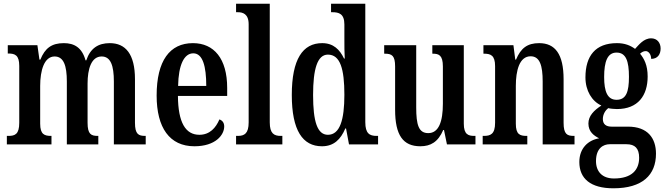

<svg xmlns="http://www.w3.org/2000/svg" viewBox="-20 -780 3591 1037"><path d="M17 0H258V-46H256C220 -46 197 -54 197 -112V-316C197 -400 219 -475 275 -475C324 -475 341 -425 341 -340V0H511V-46H508C472 -46 453 -55 453 -117V-329C453 -407 473 -475 529 -475C578 -475 595 -425 595 -340V0H767V-46H764C728 -46 709 -55 709 -117V-352C709 -488 658 -547 573 -547C511 -547 468 -520 446 -454H442C423 -523 381 -547 325 -547C259 -547 223 -520 198 -458H193L182 -536H22V-491H25C61 -491 84 -482 84 -424V-117C84 -55 61 -46 26 -46H17Z M1030 10C1144 10 1191 -51 1191 -97C1191 -118 1180 -130 1165 -135C1146 -90 1113 -52 1057 -52C982 -52 942 -118 941 -262H1207V-305C1207 -463 1136 -547 1022 -547C897 -547 826 -452 826 -264C826 -90 896 10 1030 10ZM1094 -316H942C944 -429 974 -492 1024 -492C1075 -492 1094 -422 1094 -316Z M1255 0H1505V-46H1496C1460 -46 1437 -59 1437 -119V-760H1255V-714H1265C1290 -714 1323 -706 1323 -649V-119C1323 -59 1300 -46 1265 -46H1255Z M1719 10C1783 10 1820 -27 1845 -86H1849L1865 0H2022V-46H2014C1976 -46 1953 -59 1953 -120V-760H1768V-714H1775C1810 -714 1840 -706 1840 -648V-572C1840 -534 1840 -495 1842 -464H1838C1815 -512 1781 -547 1720 -547C1615 -547 1556 -460 1556 -267C1556 -75 1615 10 1719 10ZM1751 -52C1694 -52 1671 -123 1671 -267C1671 -407 1694 -485 1751 -485C1818 -485 1840 -407 1840 -268C1840 -133 1816 -52 1751 -52Z M2250 10C2306 10 2346 -13 2374 -78H2378L2394 0H2548V-46H2542C2510 -46 2485 -53 2485 -112V-536H2315V-490H2318C2350 -490 2372 -482 2372 -421V-220C2372 -124 2350 -61 2293 -61C2241 -61 2228 -106 2228 -200V-536H2055V-490H2059C2097 -490 2114 -479 2114 -421V-187C2114 -50 2157 10 2250 10Z M2587 0H2828V-46H2824C2788 -46 2766 -54 2766 -112V-316C2766 -398 2785 -476 2846 -476C2896 -476 2911 -425 2911 -340V0H3083V-46H3079C3043 -46 3024 -55 3024 -117V-352C3024 -488 2978 -547 2892 -547C2828 -547 2793 -520 2767 -458H2763L2753 -536H2591V-490H2595C2630 -490 2654 -481 2654 -423V-117C2654 -55 2629 -46 2593 -46H2587Z M3293 237C3450 237 3523 165 3523 50C3523 -34 3478 -96 3372 -96H3283C3255 -96 3236 -108 3236 -137C3236 -164 3251 -185 3265 -196C3275 -193 3300 -191 3312 -191C3426 -191 3478 -264 3478 -367C3478 -428 3459 -463 3437 -490C3446 -498 3455 -504 3468 -504C3482 -504 3497 -487 3497 -462C3533 -462 3548 -488 3548 -518C3548 -548 3530 -573 3497 -573C3456 -573 3430 -537 3410 -516C3384 -535 3354 -547 3312 -547C3196 -547 3142 -478 3142 -362C3142 -290 3177 -233 3228 -210C3188 -184 3158 -154 3158 -113C3158 -68 3188 -47 3216 -33C3156 -23 3109 21 3109 95C3109 185 3170 237 3293 237ZM3310 -241C3261 -241 3243 -285 3243 -364C3243 -448 3261 -496 3310 -496C3361 -496 3377 -450 3377 -365C3377 -284 3362 -241 3310 -241ZM3296 184C3233 184 3199 147 3199 90C3199 20 3239 -1 3273 -1H3364C3409 -1 3432 21 3432 72C3432 137 3393 184 3296 184Z"/></svg>

Font: Noto Serif Armenian ExtraCondensed SemiBold
Style: Regular
Weight: 600
Width: 2
Designer: Monotype Design Team
Foundry: Monotype Imaging Inc.
Version: Version 2.008